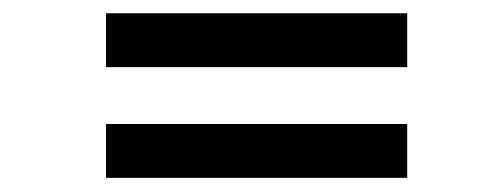

<svg xmlns="http://www.w3.org/2000/svg" viewBox="-20 -459 715 282"><path d="M135.7 -439.5H578.1V-360.4H135.7ZM135.7 -276.9H578.1V-197.8H135.7Z"/></svg>

Font: PT Astra Sans
Style: Italic
Weight: 400
Italic angle: -16°
Designer: A.Korolkova, I. Chaeva
Foundry: ParaType Ltd
Version: Version 1.001; ttfautohint (v1.6)